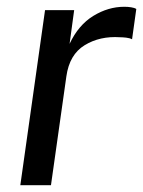

<svg xmlns="http://www.w3.org/2000/svg" viewBox="-20 -547 422 567"><path d="M40 0 113 -517H199L185.5 -417.5Q211.5 -473 255.5 -500Q299.5 -527 347 -527Q357.5 -527 367.2 -525.5Q377 -524 382.5 -520.5L370 -431Q363.5 -434.5 352.8 -435.8Q342 -437 334.5 -437Q275 -441 230 -413.5Q185 -386 176 -321.5L130.5 0Z"/></svg>

Font: Public Sans
Style: Italic
Weight: 400
Italic angle: -8°
Designer: The Public Sans project authors (U.S. Web Design System). Libre Franklin designed by Pablo Impallari and Rodrigo Fuenzal
Version: Version 1.008; ttfautohint (v1.8.1) -l 8 -r 50 -G 200 -x 14 